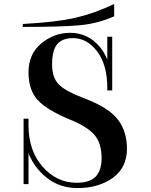

<svg xmlns="http://www.w3.org/2000/svg" viewBox="-20 -937 766 977"><path d="M551 -750H526V-477H551ZM100 -299Q100 -158 179 -69Q258 20 373 20Q482 20 554 -32Q626 -84 626 -180Q626 -268 580 -328.5Q534 -389 411 -436Q314 -472 279.5 -507Q245 -542 245 -610Q245 -681 271 -712Q297 -743 352 -743Q423 -743 474.5 -675Q526 -607 526 -489V-477H551Q551 -622 490 -696Q429 -770 337 -770Q255 -770 190 -716Q125 -662 125 -569Q125 -480 171 -429Q217 -378 335 -329Q426 -292 461.5 -249.5Q497 -207 497 -132Q497 -71 467.5 -39Q438 -7 370 -7Q269 -7 197 -88.5Q125 -170 125 -301V-333H100ZM100 -333V0H125V-333ZM561 -917Q462 -869 363.5 -846.5Q265 -824 96 -815V-800Q295 -800 386 -808.5Q477 -817 561 -854Z"/></svg>

Font: Solide Mirage
Style: Etroit
Weight: 400
Designer: Jérémy Landes
Foundry: Velvetyne Type Foundry
Version: Version 1.1